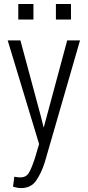

<svg xmlns="http://www.w3.org/2000/svg" viewBox="-20 -731 440 964"><path d="M82 159.7Q110.4 159.7 124 138.2Q137.7 116.7 155.3 63L176.3 -7.8L18.6 -528.3H82.5L185.5 -145.5L198.7 -92.8H200.2L317.4 -528.3H381.8L204.6 84.5Q187 139.2 161.1 176.3Q135.3 213.4 85 213.4Q69.3 213.4 45.4 206.5L51.8 156.2Q68.8 159.7 82 159.7ZM147.9 -632.8H71.8V-710.9H147.9ZM336.4 -632.8H260.7V-710.9H336.4Z"/></svg>

Font: RobotoCondensed-Light
Style: Light
Weight: 300
Designer: Google
Version: Version 1.200311; 2013